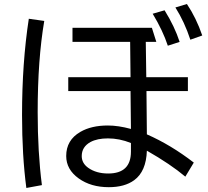

<svg xmlns="http://www.w3.org/2000/svg" viewBox="-20 -890 1030 953"><path d="M339.8 -752H733.9L755.9 -682.1H703.6L706.1 -506.8H912.6V-438H707L709 -223.1Q828.1 -170.9 941.9 -83L899.9 -13.2Q826.2 -75.2 709 -142.1Q705.6 -39.1 646 4.4Q598.6 39.1 520 39.1Q431.2 39.1 370.6 -4.4Q308.6 -48.8 308.6 -115.7Q308.6 -194.8 378.9 -235.4Q433.6 -267.1 515.1 -267.1Q567.4 -267.1 629.9 -250L627.9 -438H318.8V-506.8H627.9L626 -682.1H339.8ZM629.9 -180.2Q572.8 -203.1 515.6 -203.1Q462.9 -203.1 429.2 -185.1Q385.7 -161.1 385.7 -115.2Q385.7 -79.6 418.5 -56.6Q458 -28.8 517.1 -28.8Q629.9 -28.8 629.9 -137.2ZM110.8 43Q89.4 -117.2 89.4 -319.8Q89.4 -577.6 123 -796.9L199.7 -786.1Q167 -594.2 167 -332.5Q167 -133.8 188 28.8ZM813 -663.1Q788.1 -738.8 737.8 -821.8L796.9 -838.9Q847.2 -757.8 871.6 -682.1ZM924.8 -692.9Q896 -780.8 850.6 -853L907.7 -870.1Q954.1 -800.8 983.9 -713.9Z"/></svg>

Font: BIZ UDPGothic
Style: Regular
Weight: 400
Designer: TypeBank Co., Ltd.
Foundry: Morisawa Inc.
Version: Version 1.051